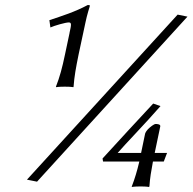

<svg xmlns="http://www.w3.org/2000/svg" viewBox="-20 -659 764 762"><path d="M685 -601 87 54 127 62 724 -593ZM503 81V83C503 83 513 81 538 81C563 81 571 83 571 83L573 81C575 48 580 20 587 -18H630L643 -52H594L616 -157C618 -166 604 -167 598 -167C591 -167 576 -155 567 -146C564 -143 558 -135 556 -129L540 -52H447C476 -86 557 -169 617 -238L588 -248C535 -191 446 -95 387 -30L389 -18H533C524 20 515 50 503 81ZM238 -443C227 -390 217 -353 202 -315L203 -313C203 -313 212 -315 237 -315C262 -315 271 -313 271 -313L272 -315C275 -356 281 -389 292 -443L319 -569C325 -599 336 -633 336 -633C336 -636 337 -639 334 -639H328C278 -612 227 -596 176 -579L180 -550C195 -557 240 -570 253 -570C265 -570 263 -560 256 -529V-528Z"/></svg>

Font: Libertinus Sans
Style: Italic
Weight: 400
Italic angle: -12°
Designer: Philipp H. Poll, Khaled Hosny
Foundry: Caleb Maclennan
Version: Version 7.050;RELEASE